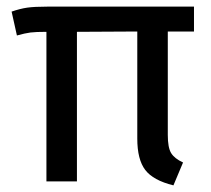

<svg xmlns="http://www.w3.org/2000/svg" viewBox="-20 -547 635 579"><path d="M486 -452V-140Q486 -102 496 -85.5Q506 -69 532 -57L503 12Q442 -3 418 -34.5Q394 -66 394 -129V-452L212 -451V0H120V-451Q88 -451 72 -449Q56 -447 31 -440L15 -512Q41 -521 62.5 -524Q84 -527 122 -527H565V-452Z"/></svg>

Font: FiraGOUPP
Style: Medium
Weight: 400
Designer: bBox Type
Foundry: bBox Type GmbH
Version: Version 1.001